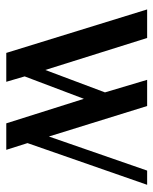

<svg xmlns="http://www.w3.org/2000/svg" viewBox="43 -544 500 627"><g transform="rotate(90 293.5 -230.0)"><path d="M425.3 -139.2 536.6 -460H583L446.8 -69.3L468.8 0H382.3L302.2 -253.4L229 -60.1L246.6 0H152.3L10.3 -460H103.5L208 -127.4L281.2 -322.3L240.2 -460H325.7Z"/></g></svg>

Font: Federo
Style: Regular
Weight: 400
Designer: Olexa M. Volochay | Cyreal.org
Foundry: Olexa M. Volochay | Cyreal.org
Version: Version 1.000